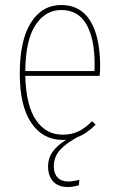

<svg xmlns="http://www.w3.org/2000/svg" viewBox="-20 -549 473 767"><path d="M378 -246H81Q84 -127 124 -69Q164 -11 230 -11Q266 -11 293 -24Q320 -37 348 -65L362 -51Q326 -15 289 -1Q243 24 219 51Q195 78 195 116Q195 144 210 160Q225 176 253 176Q273 176 297 169L295 191Q273 198 250 198Q212 198 192 175.5Q172 153 172 116Q172 83 190.5 57Q209 31 245 9Q240 10 231 10Q151 10 105 -58Q59 -126 59 -255Q59 -388 103.5 -458.5Q148 -529 225 -529Q302 -529 341 -465Q380 -401 380 -284Q380 -268 378 -246ZM358 -292Q358 -395 325 -452Q292 -509 225 -509Q161 -509 121.5 -448.5Q82 -388 81 -265H357Q358 -273 358 -292Z"/></svg>

Font: Fira Sans Extra Condensed Thin
Style: Regular
Weight: 250
Width: 1
Designer: Carrois Corporate & Edenspiekermann AG
Foundry: Carrois Corporate GbR & Edenspiekermann AG
Version: Version 4.203